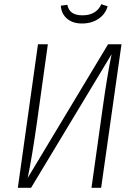

<svg xmlns="http://www.w3.org/2000/svg" viewBox="-20 -895 641 915"><path d="M462 0H416L469 -378Q492 -543 512 -637L128 0H65L161 -684H208L155 -304Q132 -143 112 -47L495 -684H559ZM270 -868 301 -872Q306 -846 324 -834Q342 -822 373 -822Q439 -822 463 -875L493 -865Q482 -827 449 -805Q416 -783 371 -783Q326 -783 299 -806.5Q272 -830 270 -868Z"/></svg>

Font: Fira Sans Condensed ExtraLight
Style: Italic
Weight: 275
Width: 3
Italic angle: -8°
Designer: Carrois Corporate & Edenspiekermann AG
Foundry: Carrois Corporate GbR & Edenspiekermann AG
Version: Version 4.203